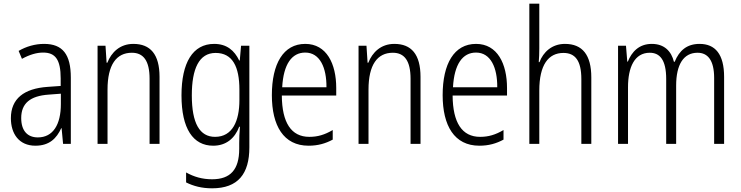

<svg xmlns="http://www.w3.org/2000/svg" viewBox="-20 -780 4017 1041"><path d="M219 -542C170 -542 122 -528 81 -504L99 -461C141 -484 179 -495 214 -495C280 -495 309 -457 309 -355V-314L238 -309C110 -300 39 -245 39 -139C39 -55 83 10 172 10C248 10 287 -30 312 -85H314L322 0H364V-359C364 -485 320 -542 219 -542ZM244 -267 310 -272V-216C310 -105 268 -35 185 -35C129 -35 95 -71 95 -140C95 -219 143 -260 244 -267Z M703 -542C630 -542 584 -496 562 -440H558L552 -532H509V0H563V-294C563 -429 611 -494 695 -494C758 -494 791 -450 791 -353V0H845V-363C845 -486 795 -542 703 -542Z M1141 -542C1025 -542 964 -440 964 -263C964 -82 1027 10 1136 10C1205 10 1253 -29 1277 -93H1281C1278 -60 1277 -31 1277 -4V27C1277 140 1229 192 1130 192C1077 192 1032 179 989 155V209C1029 229 1074 241 1130 241C1271 241 1332 162 1332 19V-532H1287L1280 -452H1277C1251 -506 1210 -542 1141 -542ZM1149 -493C1241 -493 1278 -418 1278 -294V-237C1278 -125 1241 -38 1146 -38C1063 -38 1020 -111 1020 -263C1020 -407 1059 -493 1149 -493Z M1635 -542C1516 -542 1454 -434 1454 -264C1454 -99 1517 10 1653 10C1704 10 1745 -2 1784 -23V-75C1740 -49 1702 -38 1657 -38C1559 -38 1509 -115 1508 -262H1803V-303C1803 -434 1751 -542 1635 -542ZM1635 -495C1715 -495 1751 -412 1750 -307H1510C1517 -432 1562 -495 1635 -495Z M2118 -542C2045 -542 1999 -496 1977 -440H1973L1967 -532H1924V0H1978V-294C1978 -429 2026 -494 2110 -494C2173 -494 2206 -450 2206 -353V0H2260V-363C2260 -486 2210 -542 2118 -542Z M2561 -542C2442 -542 2380 -434 2380 -264C2380 -99 2443 10 2579 10C2630 10 2671 -2 2710 -23V-75C2666 -49 2628 -38 2583 -38C2485 -38 2435 -115 2434 -262H2729V-303C2729 -434 2677 -542 2561 -542ZM2561 -495C2641 -495 2677 -412 2676 -307H2436C2443 -432 2488 -495 2561 -495Z M2904 -518V-760H2850V0H2904V-289C2904 -428 2953 -493 3035 -493C3098 -493 3132 -452 3132 -351V0H3186V-360C3186 -482 3138 -542 3043 -542C2972 -542 2925 -497 2905 -443H2901C2903 -467 2904 -489 2904 -518Z M3773 -542C3704 -542 3663 -506 3638 -445H3634C3620 -502 3582 -542 3514 -542C3444 -542 3405 -498 3384 -446H3381L3374 -532H3331V0H3385V-307C3385 -415 3420 -494 3503 -494C3557 -494 3592 -456 3592 -352V0H3646V-316C3646 -430 3686 -494 3762 -494C3817 -494 3852 -454 3852 -357V0H3906V-363C3906 -486 3858 -542 3773 -542Z"/></svg>

Font: Noto Sans Armenian Condensed Light
Style: Regular
Weight: 300
Width: 3
Designer: Monotype Design Team
Foundry: Monotype Imaging Inc.
Version: Version 2.008